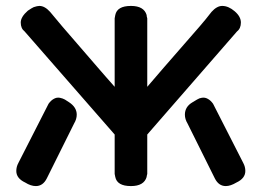

<svg xmlns="http://www.w3.org/2000/svg" viewBox="-20 -622 869 648"><path d="M50 -546Q50 -565 74 -586Q89 -596 94 -598Q106 -602 113 -602Q131 -602 149 -582Q158 -572 190 -533L311 -393Q318 -385 337.5 -362.5Q357 -340 367 -329V-560L369 -571Q375 -602 422 -602Q466 -602 475 -571V-568L477 -560V-329Q505 -362 532 -393L654 -533Q674 -556 694 -582Q712 -602 730 -602Q751 -602 772 -584Q793 -566 793 -546Q793 -526 780 -516L477 -168V-35L475 -27V-25Q466 6 422 6Q375 6 369 -25L367 -35V-168L63 -516Q50 -526 50 -546ZM613 -205Q604 -220 604 -235Q604 -262 630 -277L645 -286Q653 -291 661 -292Q672 -294 682 -288Q691 -283 699 -272L801 -72Q808 -59 808 -45Q808 -20 778 -6Q758 6 742 6Q718 6 705 -20ZM35 -45Q35 -59 42 -72L144 -272Q152 -283 161 -288Q171 -294 182 -292Q192 -290 199 -286L213 -277Q239 -260 239 -235Q239 -220 230 -205L138 -20Q125 6 101 6Q84 6 65 -6Q35 -20 35 -45Z"/></svg>

Font: Gugi Cyrillic
Style: Regular
Weight: 400
Foundry: TAE System & Typefaces Co.
Version: Version 3.10 September 15, 2020